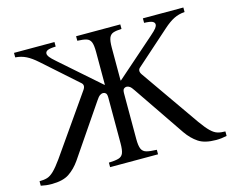

<svg xmlns="http://www.w3.org/2000/svg" viewBox="-95 -802 1144 944"><g transform="rotate(-15 477.0 -329.5)"><path d="M58 6Q31 6 4 0V-23Q27 -23 43.5 -28Q60 -33 78 -50.5Q96 -68 121 -103L329 -401Q344 -423 326 -437L155 -589Q126 -615 101 -627.5Q76 -640 46 -642V-665H252V-642Q221 -641 210 -635.5Q199 -630 199 -620Q199 -612 206.5 -602Q214 -592 237 -572L435 -398H437V-565Q437 -600 430.5 -615.5Q424 -631 408 -636Q392 -641 362 -642V-665H587V-642Q560 -641 545 -636Q530 -631 523.5 -615.5Q517 -600 517 -565V-398H519L717 -572Q740 -592 747.5 -602Q755 -612 755 -620Q755 -630 744 -635.5Q733 -641 702 -642V-665H908V-642Q878 -640 853 -627.5Q828 -615 799 -589L628 -437Q610 -423 625 -401L833 -103Q858 -68 876 -50.5Q894 -33 911 -28Q928 -23 950 -23V0Q923 6 896 6Q838 6 806 -15.5Q774 -37 749 -73L572 -333Q561 -350 553 -355.5Q545 -361 537 -361Q529 -361 523 -355.5Q517 -350 517 -332V-100Q517 -66 524 -50Q531 -34 549 -29Q567 -24 601 -23V0H357V-23Q389 -24 406.5 -29Q424 -34 430.5 -50Q437 -66 437 -100V-332Q437 -350 431 -355.5Q425 -361 417 -361Q410 -361 401.5 -355.5Q393 -350 382 -333L205 -73Q180 -37 148 -15.5Q116 6 58 6Z"/></g></svg>

Font: Bona Nova SC
Style: Regular
Weight: 400
Designer: Mateusz Machalski
Foundry: Capitalics
Version: Version 4.001; ttfautohint (v1.8.4.7-5d5b)